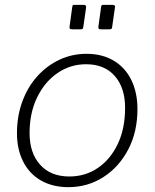

<svg xmlns="http://www.w3.org/2000/svg" viewBox="-20 -762 638 792"><path d="M262 10Q197 10 149 -17.5Q101 -45 75.5 -95.5Q50 -146 50 -212Q50 -283 72 -343Q94 -403 133.5 -447Q173 -491 225 -515.5Q277 -540 337 -540Q402 -540 449.5 -511.5Q497 -483 522 -431.5Q547 -380 547 -312Q547 -218 509 -145.5Q471 -73 406.5 -31.5Q342 10 262 10ZM266 -34Q332 -34 384 -69.5Q436 -105 466 -168.5Q496 -232 496 -317Q496 -400 453.5 -448.5Q411 -497 335 -497Q270 -497 217 -460.5Q164 -424 133 -360Q102 -296 102 -213Q102 -131 145.5 -82.5Q189 -34 266 -34ZM335 -730 324 -653Q323 -645 321 -643Q319 -641 310 -641H278Q270 -641 268 -644Q266 -647 267 -653L278 -733Q279 -739 280.5 -740.5Q282 -742 287 -742H326Q331 -742 333.5 -739Q336 -736 335 -730ZM454 -730 443 -653Q442 -645 440 -643Q438 -641 429 -641H397Q389 -641 387 -644Q385 -647 386 -653L397 -733Q398 -739 399.5 -740.5Q401 -742 406 -742H445Q450 -742 453 -739Q456 -736 454 -730Z"/></svg>

Font: Libre Franklin Thin ExtraLight
Style: Italic
Weight: 250
Italic angle: -8°
Version: Version 3.000